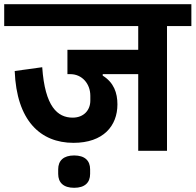

<svg xmlns="http://www.w3.org/2000/svg" viewBox="-40 -718 931 914"><path d="M313 176C364 176 389 151 389 110V88C389 47 364 22 313 22C262 22 237 47 237 88V110C237 151 262 176 313 176ZM310 -38C452 -38 519 -119 519 -221C519 -276 502 -325 449 -358V-365H618V0H755V-594H871V-698H-20V-594H618V-481H281V-365H295C350 -365 390 -320 390 -262V-239C390 -194 359 -158 306 -158C234 -158 174 -210 161 -398L30 -380C39 -144 152 -38 310 -38Z"/></svg>

Font: IBM Plex Devanagari
Style: Bold
Weight: 700
Designer: Mike Abbink, Paul van der Laan, Pieter van Rosmalen, Erin McLaughlin
Foundry: Bold Monday
Version: Version 1.0